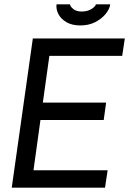

<svg xmlns="http://www.w3.org/2000/svg" viewBox="-20 -863 594 883"><path d="M34 0 131 -686H554L542 -606H207L177 -391H468L457 -311H166L134 -80H475L463 0ZM349 -746Q311 -746 285.5 -761Q260 -776 248.5 -798.5Q237 -821 240 -843H302Q303 -833 317 -821.5Q331 -810 356 -810Q382 -810 400.5 -821.5Q419 -833 421 -843H487Q484 -821 465.5 -798.5Q447 -776 417.5 -761Q388 -746 349 -746Z"/></svg>

Font: Archivo Narrow
Style: Italic
Weight: 400
Italic angle: -8°
Designer: Hector Gatti
Foundry: Omnibus-Type
Version: Version 3.002